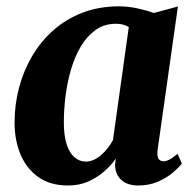

<svg xmlns="http://www.w3.org/2000/svg" viewBox="-20 -575 612 606"><path d="M477.5 -102.5Q475 -82 480.2 -74Q485.5 -66 496 -66Q504 -66 514.5 -71.2Q525 -76.5 540.5 -89.5L554 -59Q546.5 -48.5 527.8 -32Q509 -15.5 480.5 -2.5Q452 10.5 416.5 10.5Q382.5 10.5 363.2 -6.8Q344 -24 343 -54.5L345.5 -74.5Q331.5 -54 309.5 -34.5Q287.5 -15 258.8 -2.2Q230 10.5 194.5 10.5Q139.5 10.5 102 -15.5Q64.5 -41.5 45.2 -86.5Q26 -131.5 26 -188.5Q26 -244.5 40 -297.8Q54 -351 81.2 -397.5Q108.5 -444 148.5 -479.5Q188.5 -515 240.5 -535Q292.5 -555 356 -555Q384.5 -555 414.2 -548.5Q444 -542 465.5 -534L541.5 -554.5ZM386.5 -489.5Q379 -494.5 368.8 -497.2Q358.5 -500 346 -500Q309.5 -500 282.5 -481Q255.5 -462 236 -429.8Q216.5 -397.5 204.5 -356.8Q192.5 -316 187 -272.8Q181.5 -229.5 181.5 -189Q181.5 -147.5 190.2 -120Q199 -92.5 214.8 -78.8Q230.5 -65 251 -65Q264 -65 276 -70.5Q288 -76 299 -85.5Q310 -95 319.5 -107Q329 -119 336.5 -132.5Z"/></svg>

Font: Merriweather 48pt ExtraBold
Style: Italic
Weight: 800
Italic angle: -7.8°
Version: Version 2.101